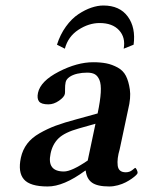

<svg xmlns="http://www.w3.org/2000/svg" viewBox="-20 -671 522 701"><path d="M431.6 -493.2Q439 -534.2 414.8 -560.5Q390.6 -586.9 343.8 -586.9Q304.2 -586.9 266.4 -562.3Q228.5 -537.6 216.8 -493.2L188 -507.8Q199.7 -544.9 220.7 -574Q241.7 -603 266.1 -619.1Q290.5 -635.3 313.7 -643.1Q336.9 -650.9 357.4 -650.9Q417 -650.9 446.5 -610.6Q476.1 -570.3 467.8 -507.8ZM291 -47.9Q211.9 10.3 153.8 9.8Q89.8 9.8 67.4 -16.1Q44.9 -42 56.2 -95.2Q62.5 -124 79.1 -146Q95.7 -168 124.3 -184.3Q152.8 -200.7 183.6 -212.2Q214.4 -223.6 260.3 -235.8L336.4 -256.8Q346.2 -303.2 347.9 -333.5Q349.6 -363.8 343 -379.2Q336.4 -394.5 325.9 -400.1Q315.4 -405.8 298.3 -405.8Q279.3 -405.8 262.2 -401.9Q245.1 -397.9 233.6 -389.9Q222.2 -381.8 219.7 -371.1Q217.3 -359.9 217.5 -346.4Q217.8 -333 216.8 -328.1Q214.4 -316.4 195.3 -303.2Q176.3 -290 156.7 -290Q130.9 -290 122.6 -300.5Q114.3 -311 118.7 -332Q127.9 -375 194.8 -409.4Q261.7 -443.8 320.3 -443.8Q347.2 -443.8 368.2 -439.7Q389.2 -435.5 409.4 -424.6Q429.7 -413.6 439.7 -394Q449.7 -374.5 454.1 -344.2Q458.5 -314 447.8 -271L417 -126Q406.7 -91.3 409.7 -66.7Q412.6 -42 439 -42Q453.1 -42 462.9 -50Q472.7 -58.1 473.1 -58.1Q476.1 -58.1 479.7 -50.5Q483.4 -43 481.9 -38.1Q481.4 -36.1 476.3 -31Q471.2 -25.9 461.2 -18.8Q451.2 -11.7 439 -5.4Q426.8 1 410.6 5.4Q394.5 9.8 378.9 9.8Q335.4 9.8 315.9 -4.2Q296.4 -18.1 293 -47.9ZM300.3 -85 328.6 -219.2 268.1 -202.1Q215.8 -187.5 193.6 -165.8Q171.4 -144 164.6 -109.9Q150.9 -44.9 213.4 -44.9Q241.7 -44.9 300.3 -85Z"/></svg>

Font: Linux Libertine Slanted
Style: Semibold Slanted
Weight: 600
Designer: Philipp H. Poll
Foundry: Philipp H. Poll
Version: Version 5.1.1